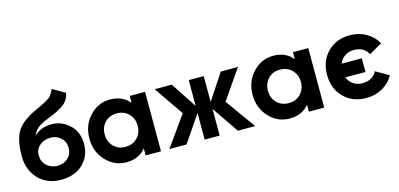

<svg xmlns="http://www.w3.org/2000/svg" viewBox="-66 -1133 3236 1559"><g transform="rotate(-15 1551.5 -353.0)"><path d="M295.9 13.7Q177.7 13.7 105.5 -61.5Q33.2 -137.7 33.2 -254.9Q33.2 -382.8 71.3 -452.1Q109.4 -522.5 223.6 -579.1Q241.2 -586.9 272.5 -601.6Q302.7 -616.2 314.5 -622.1Q326.2 -627.9 345.7 -639.6Q366.2 -652.3 374 -661.1Q382.8 -670.9 392.6 -685.5Q403.3 -701.2 409.2 -718.8Q444.3 -698.2 514.6 -658.2Q502 -596.7 456.1 -563.5Q411.1 -530.3 320.3 -495.1Q255.9 -469.7 226.6 -445.3Q198.2 -419.9 184.6 -384.8Q241.2 -442.4 335 -442.4Q418 -442.4 483.4 -381.8Q547.9 -321.3 547.9 -220.7Q547.9 -118.2 478.5 -51.8Q409.2 13.7 295.9 13.7ZM294.9 -103.5Q348.6 -103.5 383.8 -136.7Q418.9 -169.9 418.9 -220.7Q418.9 -272.5 383.8 -305.7Q348.6 -338.9 293.9 -338.9Q245.1 -338.9 206.1 -307.6Q168 -277.3 168 -224.6Q168 -171.9 204.1 -137.7Q241.2 -103.5 294.9 -103.5Z M1006.8 -500Q1039.1 -500 1135.7 -500Q1135.7 -375 1135.7 0Q1103.5 0 1006.8 0Q1006.8 -14.6 1006.8 -58.6Q948.2 13.7 843.8 13.7Q743.2 13.7 671.9 -62.5Q600.6 -138.7 600.6 -250Q600.6 -361.3 671.9 -437.5Q743.2 -513.7 843.8 -513.7Q948.2 -513.7 1006.8 -441.4Q1006.8 -460.9 1006.8 -500ZM867.2 -109.4Q927.7 -109.4 966.8 -148.4Q1006.8 -188.5 1006.8 -250Q1006.8 -311.5 966.8 -351.6Q927.7 -390.6 867.2 -390.6Q807.6 -390.6 768.6 -351.6Q729.5 -311.5 729.5 -250Q729.5 -188.5 768.6 -148.4Q807.6 -109.4 867.2 -109.4Z M1927.7 0Q1890.6 0 1782.2 0Q1744.1 -55.7 1628.9 -223.6Q1628.9 -168 1628.9 0Q1597.7 0 1502.9 0Q1502.9 -55.7 1502.9 -223.6Q1464.8 -168 1350.6 0Q1314.5 0 1206.1 0Q1251 -63.5 1386.7 -252.9Q1343.8 -314.5 1216.8 -500Q1252 -500 1360.4 -500Q1396.5 -445.3 1502.9 -283.2Q1502.9 -336.9 1502.9 -500Q1535.2 -500 1628.9 -500Q1628.9 -445.3 1628.9 -283.2Q1665 -336.9 1772.5 -500Q1808.6 -500 1917 -500Q1875 -438.5 1746.1 -252.9Q1792 -189.5 1927.7 0Z M2378.9 -500Q2411.1 -500 2507.8 -500Q2507.8 -375 2507.8 0Q2475.6 0 2378.9 0Q2378.9 -14.6 2378.9 -58.6Q2320.3 13.7 2215.8 13.7Q2115.2 13.7 2043.9 -62.5Q1972.7 -138.7 1972.7 -250Q1972.7 -361.3 2043.9 -437.5Q2115.2 -513.7 2215.8 -513.7Q2320.3 -513.7 2378.9 -441.4Q2378.9 -460.9 2378.9 -500ZM2239.3 -109.4Q2299.8 -109.4 2338.9 -148.4Q2378.9 -188.5 2378.9 -250Q2378.9 -311.5 2338.9 -351.6Q2299.8 -390.6 2239.3 -390.6Q2179.7 -390.6 2140.6 -351.6Q2101.6 -311.5 2101.6 -250Q2101.6 -188.5 2140.6 -148.4Q2179.7 -109.4 2239.3 -109.4Z M2980.5 -178.7Q3007.8 -163.1 3089.8 -116.2Q3059.6 -56.6 2998 -21.5Q2937.5 13.7 2860.4 13.7Q2745.1 13.7 2671.9 -59.6Q2598.6 -132.8 2598.6 -250Q2598.6 -367.2 2671.9 -440.4Q2745.1 -513.7 2859.4 -513.7Q2935.5 -513.7 2996.1 -478.5Q3056.6 -444.3 3088.9 -384.8Q3051.8 -364.3 2979.5 -322.3Q2946.3 -389.6 2858.4 -389.6Q2816.4 -389.6 2784.2 -367.2Q2751 -344.7 2736.3 -307.6Q2793 -307.6 2906.2 -307.6Q2906.2 -279.3 2906.2 -192.4Q2864.3 -192.4 2736.3 -192.4Q2751 -155.3 2784.2 -132.8Q2816.4 -110.4 2858.4 -110.4Q2903.3 -110.4 2935.5 -128.9Q2967.8 -148.4 2980.5 -178.7Z"/></g></svg>

Font: LeFont
Style: Regular
Weight: 700
Designer: Leryon MEDIA
Version: Version 1.0